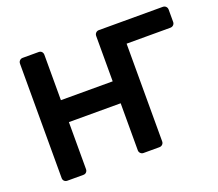

<svg xmlns="http://www.w3.org/2000/svg" viewBox="-117 -864 1167 1028"><g transform="rotate(-20 466.5 -350.0)"><path d="M900 -700Q911 -700 918 -693Q925 -686 925 -675V-605Q925 -595 918 -588Q911 -581 900 -581H651V-24Q651 -14 644 -7Q637 0 626 0H536Q526 0 519 -7Q512 -14 512 -24V-292H217V-24Q217 -14 210.5 -7Q204 0 193 0H102Q92 0 85 -6.5Q78 -13 78 -24V-675Q78 -686 85 -693Q92 -700 102 -700H193Q204 -700 210.5 -693Q217 -686 217 -675V-417H512V-675Q512 -686 519 -693Q526 -700 536 -700Z"/></g></svg>

Font: Rubik Light Medium
Style: Regular
Weight: 500
Version: Version 2.104